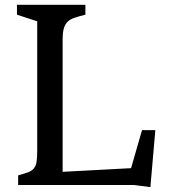

<svg xmlns="http://www.w3.org/2000/svg" viewBox="-20 -767 703 796"><path d="M55.2 -40Q80.6 -46.9 96.2 -52.7Q111.8 -58.6 120.4 -68.8Q128.9 -79.1 131.6 -96.2Q134.3 -113.3 134.3 -142.6V-678.7L50.3 -706.1V-747.1H334V-706.1Q308.1 -699.7 290.3 -693.8Q272.5 -688 261.2 -677.7Q250 -667.5 244.9 -650.1Q239.7 -632.8 239.7 -603.5V-54.7L523.4 -69.8L568.8 -227.5H624L603.5 8.8L534.7 0H55.2Z"/></svg>

Font: Donegal One
Style: Regular
Weight: 400
Designer: Gary Lonergan
Foundry: Sorkin Type Co.
Version: Version 1.004